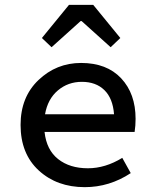

<svg xmlns="http://www.w3.org/2000/svg" viewBox="-20 -761 640 793"><path d="M330 12Q215 12 140 -57Q65 -126 65 -245Q65 -360 139 -430.5Q213 -501 315 -501Q421 -501 480.5 -437.5Q540 -374 540 -270Q540 -242 536 -216H164Q172 -142 220 -104Q268 -66 343 -66Q415 -66 485 -109L520 -46Q432 12 330 12ZM318 -423Q261 -423 219 -387.5Q177 -352 166 -289H451Q446 -355 411 -389Q376 -423 318 -423ZM193 -566 153 -604 265 -741H365L477 -604L437 -566L317 -674H313Z"/></svg>

Font: TypoPRO Source Code Pro
Style: Regular
Weight: 500
Monospace: yes
Designer: Paul D. Hunt, Teo Tuominen
Foundry: Adobe Systems Incorporated
Version: Version 2.010;PS 1.0;hotconv 1.0.84;makeotf.lib2.5.63406